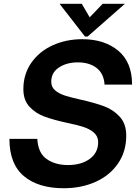

<svg xmlns="http://www.w3.org/2000/svg" viewBox="-20 -985 736 1019"><path d="M30 -248H178Q182 -173 227.5 -141Q273 -109 341 -109Q411 -109 456 -141.5Q501 -174 501 -231Q501 -261 479 -280.5Q457 -300 423.5 -311Q390 -322 336 -333Q263 -349 216.5 -366Q170 -383 137 -418Q104 -453 104 -512Q104 -591 146 -651.5Q188 -712 259.5 -744.5Q331 -777 417 -777Q534 -777 607.5 -716Q681 -655 681 -536H535Q531 -595 492.5 -624.5Q454 -654 393 -654Q334 -654 293 -627Q252 -600 252 -551Q252 -523 272.5 -505.5Q293 -488 324 -478Q355 -468 409 -456Q484 -439 532.5 -421Q581 -403 615.5 -365.5Q650 -328 650 -265Q650 -181 606.5 -117.5Q563 -54 487.5 -20Q412 14 318 14Q183 14 106.5 -50.5Q30 -115 30 -248ZM445 -791H431L296 -965H414L456 -893L525 -965H643Z"/></svg>

Font: Open Sauce One
Style: Bold Italic
Weight: 700
Italic angle: -10°
Designer: Alfredo Marco Pradil
Foundry: Creative Sauce Fz LLC
Version: Version 1.477